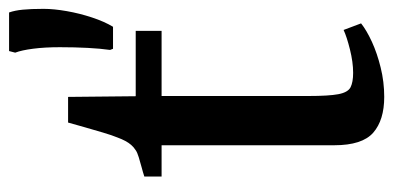

<svg xmlns="http://www.w3.org/2000/svg" viewBox="-242 -614 866 423"><g transform="rotate(-90 191.5 -403.0)"><path d="M189 10Q138 10 110.2 -14.2Q82.5 -38.5 82.5 -100V-480.5H13.5V-518.5Q22.5 -521.5 34 -524.5Q45.5 -527.5 56 -530.8Q66.5 -534 71.5 -537.5Q78.5 -542 83.2 -547.5Q88 -553 92 -560.5Q96 -568 99.5 -577.5Q104.5 -589.5 110.5 -609.8Q116.5 -630 122.5 -651Q128.5 -672 132.5 -686.5H189L190.5 -537.5H334.5V-480.5H191V-157Q191 -112 195 -91Q199 -70 210.2 -64.2Q221.5 -58.5 242 -58.5Q265.5 -58.5 293.5 -65.5Q321.5 -72.5 336.5 -79.5L351 -41Q336 -29 310.5 -17.2Q285 -5.5 253.5 2.2Q222 10 189 10ZM343.5 -587.5H295L292.5 -594Q295.5 -615 297 -643.5Q298.5 -672 298.5 -704.5Q298.5 -738 295.2 -763.2Q292 -788.5 286.5 -803L290 -816.5H375Q379.5 -804 381.2 -786.2Q383 -768.5 383 -740.5Q383 -718 378 -689.5Q373 -661 364 -633.8Q355 -606.5 343.5 -587.5Z"/></g></svg>

Font: Merriweather 60pt Medium
Style: Regular
Weight: 500
Version: Version 2.100